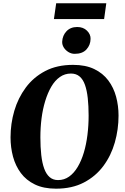

<svg xmlns="http://www.w3.org/2000/svg" viewBox="-20 -1153 768 1184"><path d="M325.5 10.5Q249 10.5 195.2 -15.5Q141.5 -41.5 108.5 -86Q75.5 -130.5 60.2 -187.2Q45 -244 45 -306Q45 -390 68.2 -469.5Q91.5 -549 139 -613Q186.5 -677 259 -715Q331.5 -753 430.5 -753Q507.5 -753 561 -727.2Q614.5 -701.5 647.8 -657Q681 -612.5 696 -556.5Q711 -500.5 711 -440Q711 -355 688 -274.2Q665 -193.5 617.5 -129.5Q570 -65.5 497.2 -27.5Q424.5 10.5 325.5 10.5ZM338 -42.5Q376 -42.5 406.2 -64Q436.5 -85.5 459.2 -123.8Q482 -162 497 -212.2Q512 -262.5 519.2 -320.8Q526.5 -379 526.5 -440Q526.5 -500 521.2 -547.8Q516 -595.5 504 -629.5Q492 -663.5 470.8 -681.5Q449.5 -699.5 417.5 -699.5Q379.5 -699.5 349 -678Q318.5 -656.5 296.2 -618.2Q274 -580 258.8 -530Q243.5 -480 236.2 -423Q229 -366 229 -306Q229 -245.5 234.5 -196.8Q240 -148 252.5 -113.5Q265 -79 286 -60.8Q307 -42.5 338 -42.5ZM440.5 -821Q420 -821 402 -832Q384 -843 373.2 -860.2Q362.5 -877.5 363.5 -896.5Q365.5 -934.5 390.2 -960.5Q415 -986.5 456 -986.5Q493.5 -986.5 516.5 -963.8Q539.5 -941 538.5 -913Q538 -875.5 513.2 -848.2Q488.5 -821 440.5 -821ZM326.5 -1133H635.5L622 -1035.5H312.5Z"/></svg>

Font: Merriweather 48pt Black
Style: Italic
Weight: 900
Italic angle: -7.8°
Version: Version 2.101